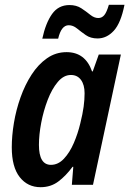

<svg xmlns="http://www.w3.org/2000/svg" viewBox="-20 -769 538 799"><path d="M149 10Q95 10 62 -32Q29 -74 29 -156Q29 -204 38 -258Q47 -312 65.5 -364Q84 -416 111.5 -458.5Q139 -501 175.5 -526.5Q212 -552 257 -552Q335 -552 363 -472H366L391 -542H483L367 0H279L285 -75H282Q254 -37 222.5 -13.5Q191 10 149 10ZM192 -83Q222 -83 246 -108.5Q270 -134 287 -173.5Q304 -213 314 -255Q324 -295 328 -324.5Q332 -354 332 -381Q332 -416 317 -436.5Q302 -457 275 -457Q245 -457 220.5 -428Q196 -399 178.5 -353.5Q161 -308 151.5 -258Q142 -208 142 -166Q142 -83 192 -83ZM156 -608Q170 -673 196.5 -710.5Q223 -748 269 -748Q298 -748 318.5 -734.5Q339 -721 355.5 -707.5Q372 -694 389 -694Q404 -694 414 -706Q424 -718 433 -749H498Q483 -673 453.5 -641Q424 -609 386 -609Q357 -609 337 -623Q317 -637 300.5 -650.5Q284 -664 266 -664Q235 -664 222 -608Z"/></svg>

Font: Noto Sans Condensed SemiBold
Style: Italic
Weight: 600
Width: 3
Italic angle: -12°
Designer: Monotype Design Team
Foundry: Monotype Imaging Inc.
Version: Version 2.013; ttfautohint (v1.8.4.7-5d5b)